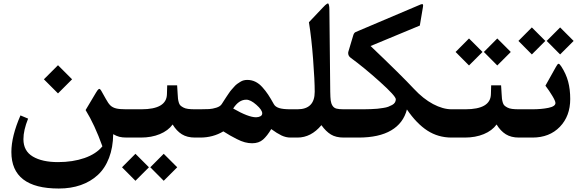

<svg xmlns="http://www.w3.org/2000/svg" viewBox="-20 -791 3337 1104"><path d="M313.5 -416 394.5 -335 313.5 -253.9 232.4 -335ZM588.9 -221.7Q602.5 -196.3 615.2 -184.3Q627.9 -172.4 647.9 -167.5Q668 -162.6 704.6 -162.6H725.1Q734.4 -162.6 736.8 -150.1Q739.3 -137.7 739.3 -106V-55.7Q739.3 -24.4 736.8 -12.2Q734.4 0 725.1 0H709.5Q683.1 0 666.3 -4.4Q649.4 -8.8 630.9 -19.5Q629.9 57.1 606.9 116.9Q584 176.8 542.5 215.1Q501 253.4 444.3 273.2Q387.7 293 317.9 293Q45.4 293 45.4 83Q45.4 -7.3 97.7 -127.4L141.6 -108.9Q114.7 -42 114.7 9.3Q114.7 77.1 168.7 109.1Q222.7 141.1 313.5 141.1Q398.4 141.1 465.8 117.7Q533.2 94.2 568.8 50.3Q524.4 -73.7 472.2 -158.2L532.2 -258.8Q538.1 -268.1 540.8 -272Q543.5 -275.9 547.4 -278.6Q551.3 -281.2 554.7 -278.6Q558.1 -275.9 562.5 -268.6Q569.3 -257.8 588.9 -221.7Z M836.4 170.9 758.8 248.5 681.6 170.9 758.8 93.3ZM844.2 170.9 921.4 93.3 999 170.9 921.4 248.5ZM719.7 -162.6H793Q938 -162.6 939.9 -249.5L941.4 -300.3H998.5L1001.5 -251.5Q1002.4 -233.4 1003.4 -224.1Q1004.4 -214.8 1007.8 -202.6Q1011.2 -190.4 1017.3 -184.6Q1023.4 -178.7 1034.2 -172.9Q1044.9 -167 1061.3 -164.8Q1077.6 -162.6 1100.6 -162.6H1111.8Q1121.1 -162.6 1123.8 -149.9Q1126.5 -137.2 1126.5 -106V-55.7Q1126.5 -24.9 1123.8 -12.5Q1121.1 0 1111.8 0H1101.1Q1056.2 0 1025.6 -19Q995.1 -38.1 972.7 -75.2Q946.8 -39.6 898.9 -19.8Q851.1 0 789.6 0H719.7Q705.1 0 701.4 -12Q697.8 -23.9 697.8 -55.2V-106.9Q697.8 -138.7 701.4 -150.6Q705.1 -162.6 719.7 -162.6Z M1106.9 -162.6H1129.9Q1163.1 -162.6 1182.6 -163.8Q1202.1 -165 1224.1 -171.9Q1246.1 -178.7 1254.9 -192.4Q1257.8 -196.8 1267.6 -212.2Q1277.3 -227.5 1281.5 -233.6Q1285.6 -239.7 1295.2 -253.9Q1304.7 -268.1 1310.8 -274.7Q1316.9 -281.2 1326.4 -292.2Q1335.9 -303.2 1343.8 -308.6Q1351.6 -314 1361.6 -320.3Q1371.6 -326.7 1381.6 -329.1Q1391.6 -331.5 1401.9 -331.5Q1426.3 -331.5 1447.8 -321.3Q1469.2 -311 1488 -290.3Q1506.8 -269.5 1521.7 -247.1Q1536.6 -224.6 1554.7 -191.9Q1563 -176.8 1585 -169.7Q1606.9 -162.6 1650.4 -162.6H1660.6Q1669.9 -162.6 1672.6 -149.9Q1675.3 -137.2 1675.3 -106V-55.2Q1675.3 -24.9 1672.6 -12.5Q1669.9 0 1660.6 0H1650.9Q1624 0 1598.4 -12.2Q1572.8 -24.4 1539.6 -48.8Q1516.6 -9.8 1492.4 11.5Q1468.3 32.7 1429.7 32.7Q1409.2 32.7 1387.9 27.1Q1366.7 21.5 1341.1 8.3Q1315.4 -4.9 1303.7 -11.7Q1292 -18.6 1264.2 -35.6Q1204.6 0 1131.3 0H1106.9Q1092.3 0 1088.6 -12Q1085 -23.9 1085 -55.2V-106.9Q1085 -138.7 1088.6 -150.6Q1092.3 -162.6 1106.9 -162.6ZM1452.1 -116.7Q1466.3 -116.7 1477.1 -122.3Q1487.8 -127.9 1487.8 -139.2Q1487.8 -158.7 1454.3 -188.2Q1420.9 -217.8 1396 -217.8Q1353 -217.8 1320.8 -167Q1408.2 -116.7 1452.1 -116.7Z M1655.8 -162.6H1690.4Q1789.6 -162.6 1789.6 -263.2Q1789.6 -328.1 1780.3 -450.7Q1771 -573.2 1756.3 -663.1L1835.4 -746.6Q1845.7 -757.3 1850.3 -761.7Q1855 -766.1 1860.6 -769.5Q1866.2 -772.9 1868.4 -769.5Q1870.6 -766.1 1872.3 -758.1Q1874 -750 1874 -734.4L1878.9 -263.7Q1879.4 -230 1881.6 -213.1Q1883.8 -196.3 1891.8 -183.3Q1899.9 -170.4 1914.6 -166.5Q1929.2 -162.6 1956.1 -162.6H1976.6Q1985.8 -162.6 1988.5 -149.9Q1991.2 -137.2 1991.2 -106V-55.7Q1991.2 -24.9 1988.5 -12.5Q1985.8 0 1976.6 0H1956.5Q1911.6 0 1882.8 -17.6Q1854 -35.2 1828.1 -71.3Q1768.6 0 1690.4 0H1655.8Q1641.1 0 1637.5 -12Q1633.8 -23.9 1633.8 -55.2V-106.9Q1633.8 -138.7 1637.5 -150.6Q1641.1 -162.6 1655.8 -162.6Z M1971.7 -162.6H2041.5Q2063.5 -162.6 2077.4 -162.8Q2091.3 -163.1 2113.5 -163.6Q2135.7 -164.1 2150.1 -165.8Q2164.6 -167.5 2182.9 -170.2Q2201.2 -172.9 2212.6 -177.2Q2224.1 -181.6 2234.9 -187.5Q2245.6 -193.4 2250.7 -201.7Q2255.9 -210 2255.9 -220.2Q2255.9 -238.3 2164.6 -320.6Q2073.2 -402.8 1996.1 -459Q1981.9 -469.2 1981.9 -486.8Q1981.9 -489.3 1982.9 -493.2L2011.2 -587.9Q2015.6 -603 2025.4 -606.9L2399.4 -765.6Q2408.7 -769 2411.4 -765.9Q2414.1 -762.7 2412.1 -751.5L2394 -644L2110.8 -526.4Q2289.1 -356.4 2359.9 -280.3Q2413.6 -222.7 2470.2 -192.6Q2526.9 -162.6 2576.7 -162.6H2587.9Q2597.2 -162.6 2599.6 -150.1Q2602.1 -137.7 2602.1 -106V-55.7Q2602.1 -24.9 2599.4 -12.5Q2596.7 0 2587.9 0H2576.7Q2499.5 0 2437.5 -40Q2375.5 -80.1 2319.8 -161.6Q2299.3 -82.5 2229.2 -41.3Q2159.2 0 2041.5 0H1971.7Q1957 0 1953.4 -12Q1949.7 -23.9 1949.7 -55.2V-106.9Q1949.7 -138.7 1953.4 -150.6Q1957 -162.6 1971.7 -162.6Z M2582.5 -162.6H2655.8Q2800.8 -162.6 2802.7 -249.5L2804.2 -300.3H2861.3L2864.3 -251.5Q2865.2 -233.4 2866.2 -224.1Q2867.2 -214.8 2870.6 -202.6Q2874 -190.4 2880.1 -184.6Q2886.2 -178.7 2897 -172.9Q2907.7 -167 2924.1 -164.8Q2940.4 -162.6 2963.4 -162.6H2974.6Q2983.9 -162.6 2986.6 -149.9Q2989.3 -137.2 2989.3 -106V-55.7Q2989.3 -24.9 2986.6 -12.5Q2983.9 0 2974.6 0H2963.9Q2918.9 0 2888.4 -19Q2857.9 -38.1 2835.4 -75.2Q2809.6 -39.6 2761.7 -19.8Q2713.9 0 2652.3 0H2582.5Q2567.9 0 2564.2 -12Q2560.5 -23.9 2560.5 -55.2V-106.9Q2560.5 -138.7 2564.2 -150.6Q2567.9 -162.6 2582.5 -162.6ZM2754.4 -492.2 2676.8 -414.6 2599.6 -492.2 2676.8 -569.8ZM2762.2 -492.2 2839.4 -569.8 2917 -492.2 2839.4 -414.6Z M2969.7 -162.6H3040.5Q3093.3 -162.6 3133.5 -170.9Q3173.8 -179.2 3173.8 -198.7Q3173.8 -210 3156.2 -239.3Q3138.7 -268.6 3116.2 -298.3L3176.3 -405.8Q3186 -424.3 3191.9 -424.3Q3197.3 -424.3 3207.5 -408.7Q3234.9 -366.7 3246.8 -322Q3258.8 -277.3 3258.8 -221.7Q3258.8 -123.5 3199.2 -61.8Q3139.6 0 3041.5 0H2969.7Q2955.1 0 2951.4 -12Q2947.8 -23.9 2947.8 -55.2V-106.9Q2947.8 -138.7 2951.4 -150.6Q2955.1 -162.6 2969.7 -162.6ZM3115.7 -555.7 3038.1 -478 2960.9 -555.7 3038.1 -633.3ZM3123.5 -555.7 3200.7 -633.3 3278.3 -555.7 3200.7 -478Z"/></svg>

Font: Parastoo FD
Style: Bold-FD
Weight: 700
Foundry: Saber Rastikerdar (saber.rastikerdar@gmail.com)
Version: Version 2.0.1